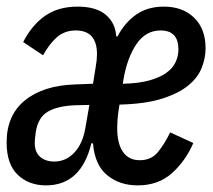

<svg xmlns="http://www.w3.org/2000/svg" viewBox="-23 -548 643 580"><path d="M116 12Q64 12 30.5 -20Q-3 -52 -3 -118Q-3 -200 52.5 -245Q108 -290 205 -293L258 -295L266 -345Q268 -356 269 -366Q270 -376 270 -384Q270 -456 206 -456Q173 -456 150 -436.5Q127 -417 107 -381L47 -421Q73 -472 113 -500Q153 -528 211 -528Q268 -528 297 -503Q326 -478 328 -438H332Q354 -480 388.5 -504Q423 -528 472 -528Q529 -528 563.5 -494.5Q598 -461 598 -402Q598 -373 586.5 -343.5Q575 -314 546 -290Q517 -266 466.5 -250Q416 -234 338 -232L335 -213Q333 -199 332 -185.5Q331 -172 331 -162Q331 -114 348.5 -89Q366 -64 399 -64Q434 -64 454 -88.5Q474 -113 491 -148L561 -116Q537 -61 496 -24.5Q455 12 393 12Q338 12 300.5 -19Q263 -50 258 -115H253Q222 12 116 12ZM141 -60Q176 -60 201.5 -87Q227 -114 235 -162L247 -231L203 -230Q152 -228 122 -211Q92 -194 85 -149Q83 -135 82.5 -127.5Q82 -120 82 -116Q82 -88 98.5 -74Q115 -60 141 -60ZM462 -456Q417 -456 389 -414.5Q361 -373 350 -308L348 -295Q396 -296 428 -305Q460 -314 479.5 -328Q499 -342 507.5 -360.5Q516 -379 516 -399Q516 -456 462 -456Z"/></svg>

Font: IBM Plex Mono Medium
Style: Italic
Weight: 500
Italic angle: -9°
Monospace: yes
Designer: Mike Abbink, Paul van der Laan, Pieter van Rosmalen
Foundry: Bold Monday
Version: Version 2.3